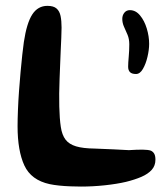

<svg xmlns="http://www.w3.org/2000/svg" viewBox="-20 -628 584 672"><path d="M154 16.5Q89 2.5 65.2 -49Q41.5 -100.5 41.5 -186Q41.5 -210.5 42.8 -242.2Q44 -274 46.5 -308.5Q49 -343 52 -376Q55 -409 58 -436.5Q61 -464 63.5 -481Q73.5 -547.5 93 -577.5Q112.5 -607.5 146 -607.5Q167.5 -607.5 178 -598.2Q188.5 -589 192 -572Q195.5 -555 195.5 -531.5Q195.5 -516 194.5 -495.2Q193.5 -474.5 192.5 -451Q191.5 -427.5 190.5 -401.8Q189.5 -376 188.5 -350.5Q187.5 -325 187.2 -300.8Q187 -276.5 187.5 -255Q188.5 -212.5 192.8 -184Q197 -155.5 209.5 -139.2Q222 -123 246.2 -115.8Q270.5 -108.5 311.5 -108Q347 -106.5 378.8 -105.2Q410.5 -104 431 -102.5Q461 -104.5 480 -104.2Q499 -104 508.5 -100.5Q516.5 -96.5 520.2 -89.2Q524 -82 524 -69Q524 -48 511 -33.5Q498 -19 474.8 -9Q451.5 1 421 8.5Q389 16 347 20.5Q305 25 263.5 25Q247 25 226.8 24.2Q206.5 23.5 187.2 21.5Q168 19.5 154 16.5ZM456 -369Q441.5 -369 435 -375.5Q428.5 -382 428.5 -394.5Q428.5 -407.5 430.5 -429Q432.5 -450.5 432.5 -473Q432.5 -491.5 426.5 -506Q420.5 -520.5 414.2 -534Q408 -547.5 408 -562Q408 -574.5 415.2 -583.5Q422.5 -592.5 434.5 -592.5Q455 -592.5 470.2 -574Q485.5 -555.5 493.8 -528Q502 -500.5 502 -474.5Q502 -454 496.2 -429.2Q490.5 -404.5 480.2 -386.8Q470 -369 456 -369Z"/></svg>

Font: Gluten
Style: Regular
Weight: 400
Designer: Tyler Finck
Foundry: Etcetera Type Company
Version: Version 1.300